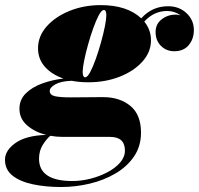

<svg xmlns="http://www.w3.org/2000/svg" viewBox="-105 -490 798 770"><path d="M249 -160Q214 -160 182.5 -166Q139.5 -164.5 117 -151.8Q94.5 -139 94.5 -125.5Q94.5 -108.5 116.2 -104Q138 -99.5 177 -99.5Q194.5 -99.5 219.8 -99.8Q245 -100 269.5 -100.2Q294 -100.5 308 -100.5Q375.5 -100.5 418 -65.2Q460.5 -30 460.5 42Q460.5 96.5 432.5 137.5Q404.5 178.5 358 205.8Q311.5 233 254.8 246.5Q198 260 140 260Q78.5 260 27.2 249.2Q-24 238.5 -54.5 214.5Q-85 190.5 -85 150.5Q-85 113.5 -43 83.5Q-1 53.5 80 51Q34.5 39.5 3.8 12.8Q-27 -14 -27 -54Q-27 -90.5 -1.2 -115.8Q24.5 -141 65 -155.5Q105.5 -170 149.5 -175Q103 -191 75.2 -222Q47.5 -253 47.5 -296.5Q47.5 -344.5 82 -383.8Q116.5 -423 173.8 -446.2Q231 -469.5 299 -469.5Q404.5 -469.5 461.5 -416.5Q505 -465 569 -465Q613.5 -465 643 -437.2Q672.5 -409.5 672.5 -369.5Q672.5 -334 652 -309.2Q631.5 -284.5 594 -284.5Q562 -284.5 540.5 -306Q519 -327.5 519 -361.5Q519 -394 543.8 -412.8Q568.5 -431.5 600 -431.5Q609 -431.5 619.5 -428.5Q594.5 -446 565.5 -446Q512.5 -446 473.5 -403.5Q500.5 -370.5 500.5 -328.5Q500.5 -281 466 -242.8Q431.5 -204.5 374.5 -182.2Q317.5 -160 249 -160ZM236.5 -180Q245.5 -180 256.5 -200.5Q267.5 -221 279 -253.2Q290.5 -285.5 300.2 -320.5Q310 -355.5 315.8 -385Q321.5 -414.5 321.5 -429Q321.5 -437.5 319.2 -443.8Q317 -450 311.5 -450Q302.5 -450 291.5 -429.5Q280.5 -409 269 -377Q257.5 -345 247.8 -310Q238 -275 232.2 -245.5Q226.5 -216 226.5 -201.5Q226.5 -193 228.8 -186.5Q231 -180 236.5 -180ZM51.5 146.5Q51.5 236 185.5 236Q220.5 236 257.2 226.8Q294 217.5 325.5 201Q357 184.5 376.5 162.2Q396 140 396 114Q396 59 336.5 59H146.5Q121 59 97 54.5Q82.5 66 67 90.2Q51.5 114.5 51.5 146.5Z"/></svg>

Font: Bodoni* 11pt Fatface
Style: Italic
Weight: 900
Italic angle: -13°
Version: Version 2.3